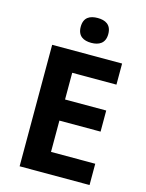

<svg xmlns="http://www.w3.org/2000/svg" viewBox="-135 -1009 830 1090"><g transform="rotate(15 280.0 -464.0)"><path d="M301 -928C256 -928 220 -911 220 -855C220 -800 256 -782 301 -782C345 -782 382 -800 382 -855C382 -911 345 -928 301 -928ZM501 0V-125H241V-309H483V-433H241V-590H501V-714H90V0Z"/></g></svg>

Font: Noto Sans Lisu
Style: Bold
Weight: 700
Designer: Monotype Design Team. David Williams.
Foundry: Monotype Imaging Inc.
Version: Version 2.102